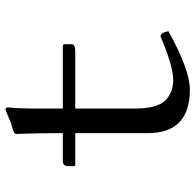

<svg xmlns="http://www.w3.org/2000/svg" viewBox="-26 -656 693 680"><g transform="rotate(-90 320.0 -316.5)"><path d="M89 -440H188Q188 -478 187.5 -511Q187 -544 186.5 -561Q186 -578 185.5 -590.5Q185 -603 185 -606Q185 -610 191 -613Q197 -616 209 -619.5Q221 -623 227 -625Q269 -643 271 -643Q279 -643 279 -634Q275 -594 275 -529V-440H495Q503 -440 503 -434V-409Q503 -396 479 -396H275V-187Q275 -107 303 -78Q331 -49 377 -49Q424 -49 531 -94Q544 -93 549 -66Q412 10 342 10Q188 10 188 -139V-396H76Q71 -396 71 -402V-420Q71 -440 89 -440Z"/></g></svg>

Font: Libertinus Mono
Style: Regular
Weight: 400
Designer: Philipp H. Poll
Foundry: Khaled Hosny
Version: Version 6.7